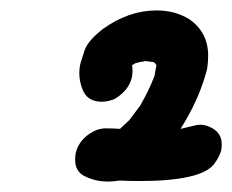

<svg xmlns="http://www.w3.org/2000/svg" viewBox="-20 -735 445 368"><path d="M247 -388Q228 -388 209 -389Q197 -387 187 -387Q162 -387 141 -398Q124 -407 124 -429Q124 -434 125 -441Q130 -464 152 -479Q167 -489 183 -489Q197 -489 210 -488Q223 -500 228 -505L249 -533Q265 -561 276 -589L280 -611H279L278 -613Q277 -615 275 -615V-616L258 -618L255 -617Q250 -617 240 -614L233 -610Q234 -605 234 -599Q234 -594 233 -588Q228 -563 201 -546Q188 -540 175 -540Q147 -540 138 -564Q132 -579 132 -595Q132 -604 134 -613Q136 -619 142 -638Q148 -657 178 -680Q227 -715 280 -715Q316 -715 343 -698Q379 -673 379 -628Q379 -616 377 -603L374 -592Q359 -540 326 -488L351 -494Q358 -496 364 -496Q376 -496 389 -488Q405 -478 405 -458Q405 -453 404 -447Q401 -435 390 -420Q364 -388 247 -388Z"/></svg>

Font: Bad Comic
Style: Italic
Weight: 400
Italic angle: -11°
Designer: GGBotNet
Foundry: GGBotNet
Version: 0.95